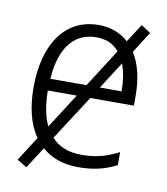

<svg xmlns="http://www.w3.org/2000/svg" viewBox="-73 -632 642 738"><g transform="rotate(10 248.0 -262.5)"><path d="M79 45 133 -39C168 -7 216 10 275 10C334 10 378 -1 424 -24V-75C373 -49 333 -39 278 -39C229 -39 190 -54 162 -85L275 -260H445V-300C445 -364 432 -421 405 -463L458 -546L421 -570L375 -499C346 -526 307 -542 259 -542C126 -542 53 -429 53 -263C53 -185 69 -120 102 -73L41 22ZM258 -494C297 -494 326 -480 347 -455L252 -306H111C119 -430 173 -494 258 -494ZM389 -306H304L372 -412C383 -382 389 -346 389 -306ZM109 -260H222L135 -124C118 -159 110 -205 109 -260Z"/></g></svg>

Font: Noto Sans SemiCondensed Light
Style: Regular
Weight: 300
Width: 4
Designer: Monotype Design Team
Foundry: Monotype Imaging Inc.
Version: Version 2.013